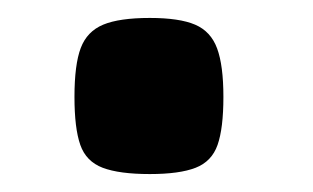

<svg xmlns="http://www.w3.org/2000/svg" viewBox="-20 -434 349 214"><path d="M147 -240Q113 -240 94.5 -247Q76 -254 69.5 -272.5Q63 -291 63 -326Q63 -362 70 -380.5Q77 -399 95 -406.5Q113 -414 147 -414Q180 -414 197.5 -406.5Q215 -399 222 -380Q229 -361 229 -326Q229 -291 222.5 -272.5Q216 -254 198 -247Q180 -240 147 -240Z"/></svg>

Font: Changa
Style: Bold
Weight: 700
Designer: Eduardo Rodriguez Tunni
Foundry: Eduardo Rodriguez Tunni
Version: Version 3.002; ttfautohint (v1.8.2)